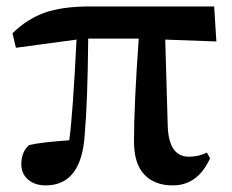

<svg xmlns="http://www.w3.org/2000/svg" viewBox="-20 -558 717 594"><path d="M491.2 -435.5 499 -166Q502.9 -73.2 564.5 -73.2Q594.7 -73.2 620.1 -85.9L629.9 -68.4Q591.8 15.6 514.6 15.6Q458 15.6 426.3 -18.1Q394.5 -51.8 394.5 -121.1Q394.5 -231.4 409.2 -438.5H252.9Q251 -241.2 242.2 -142.6Q232.4 15.6 121.1 15.6Q87.9 15.6 66.9 -2.4Q45.9 -20.5 45.9 -50.8Q45.9 -87.9 70.3 -109.4Q109.4 -118.2 194.3 -124Q205.1 -202.1 216.8 -435.5L29.3 -410.2L18.6 -455.1Q63.5 -499 117.7 -518.6Q171.9 -538.1 259.8 -538.1H642.6L649.4 -429.7Z"/></svg>

Font: Bpmf Zihi Serif Bold
Style: Bold
Weight: 700
Foundry: But Ko
Version: Version 1.320